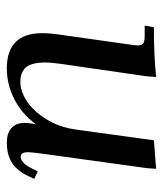

<svg xmlns="http://www.w3.org/2000/svg" viewBox="24 -510 493 582"><g transform="rotate(90 271.0 -219.5)"><path d="M58.1 -411.1 63 -439Q150.4 -439 213.9 -445.8L211.9 -418L173.8 -154.8Q169.9 -124.5 169.9 -110.8Q169.9 -85.9 175 -69.6Q180.2 -53.2 189.7 -46.1Q199.2 -39.1 208 -36.6Q216.8 -34.2 229 -34.2Q256.8 -34.2 286.9 -53.7Q316.9 -73.2 341.6 -112.5Q366.2 -151.9 373 -201.2L405.8 -439L492.2 -445.8L490.2 -418L446.8 -104Q441.9 -68.8 441.9 -58.1Q441.9 -35.2 455.1 -35.2Q473.6 -35.2 488.8 -64.9L500 -86.9L522.9 -76.2L512.2 -54.2Q502.9 -35.6 491.2 -23.2Q479.5 -10.7 466.3 -4.4Q453.1 2 440.4 4.4Q427.7 6.8 413.1 6.8Q384.3 6.8 368.7 -7.1Q353 -21 353 -47.9Q353 -58.6 356.9 -81.1Q326.2 -39.1 281.5 -16.1Q236.8 6.8 188 6.8Q81.1 6.8 81.1 -100.1Q81.1 -124.5 85 -149.9L115.2 -363.8Q118.2 -380.9 118.2 -391.1Q118.2 -402.8 111.8 -407Q105.5 -411.1 87.9 -411.1Z"/></g></svg>

Font: Dihjauti
Style: Bold Italic
Weight: 700
Italic angle: -9°
Designer: T. Christopher White
Version: Version 3.0.0